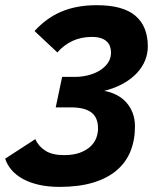

<svg xmlns="http://www.w3.org/2000/svg" viewBox="-23 -710 619 744"><path d="M217.8 -412.1H269Q291.5 -412.1 315.9 -417.7Q340.3 -423.3 360.6 -435.1Q380.9 -446.8 394 -464.6Q407.2 -482.4 407.2 -506.8Q407.2 -519 403.3 -530Q399.4 -541 390.6 -549.3Q381.8 -557.6 367.7 -562.3Q353.5 -566.9 333 -566.9Q291.5 -566.9 257.8 -551.3Q224.1 -535.6 199.2 -506.8L110.8 -589.8Q133.3 -614.3 158.4 -632.8Q183.6 -651.4 212.9 -664.1Q242.2 -676.8 276.6 -683.3Q311 -689.9 352.1 -689.9Q453.6 -689.9 501.7 -648.9Q549.8 -607.9 549.8 -529.8Q549.8 -502.9 539.6 -476.8Q529.3 -450.7 508.5 -428Q487.8 -405.3 455.8 -387Q423.8 -368.7 380.9 -357.9Q406.2 -353.5 428.2 -342.3Q450.2 -331.1 466.1 -313.5Q481.9 -295.9 491 -272.5Q500 -249 500 -220.2Q500 -166.5 482.4 -123.3Q464.8 -80.1 428.7 -49.6Q392.6 -19 337.6 -2.4Q282.7 14.2 208 14.2Q163.1 14.2 127.2 5.9Q91.3 -2.4 64.9 -17.1Q38.6 -31.7 21.5 -51.8Q4.4 -71.8 -2.9 -95.2L113.8 -170.9Q126 -143.1 152.8 -126Q179.7 -108.9 225.1 -108.9Q260.7 -108.9 285.6 -117.9Q310.5 -127 326.4 -141.4Q342.3 -155.8 349.6 -174.3Q356.9 -192.9 356.9 -211.9Q356.9 -254.9 330.8 -274.4Q304.7 -293.9 252 -293.9H192.9Z"/></svg>

Font: Lorenzo Sans
Style: Bold Italic
Weight: 700
Italic angle: -12°
Foundry: Intel Corporation
Version: Version 1.00; ttfautohint (v1.5)